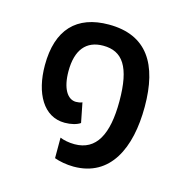

<svg xmlns="http://www.w3.org/2000/svg" viewBox="-78 -539 603 623"><g transform="rotate(15 223.0 -227.5)"><path d="M222 10C345 10 395 -98 395 -237C395 -380 342 -465 214 -465C106 -465 47 -404 47 -284C47 -190 86 -120 157 -120C178 -120 198 -125 209 -133L196 -199C190 -196 181 -195 175 -195C146 -195 126 -228 126 -285C126 -357 157 -394 214 -394C279 -394 311 -349 311 -233C311 -122 279 -61 206 -61C187 -61 168 -65 157 -70V-1C173 5 198 10 222 10Z"/></g></svg>

Font: Noto Sans Thai UI Condensed
Style: Regular
Weight: 400
Width: 3
Designer: Monotype Design Team
Foundry: Monotype Imaging Inc.
Version: Version 1.901